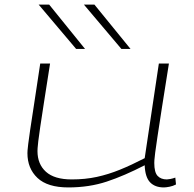

<svg xmlns="http://www.w3.org/2000/svg" viewBox="-20 -810 849 840"><path d="M279 10Q188 10 144 -31.5Q100 -73 100 -140Q100 -144 100.5 -152Q101 -160 103.5 -180.5Q106 -201 112 -242Q118 -283 129 -353.5Q140 -424 156 -532H199Q183 -430 172.5 -362.5Q162 -295 156 -254.5Q150 -214 147.5 -192.5Q145 -171 144.5 -162Q144 -153 144 -149Q144 -92 181 -58.5Q218 -25 294 -25Q353 -25 403.5 -36Q454 -47 504.5 -67.5Q555 -88 613 -118L675 -532H719Q700 -414 688 -336.5Q676 -259 669 -212.5Q662 -166 659 -142.5Q656 -119 655.5 -110Q655 -101 655 -97Q655 -56 669.5 -40.5Q684 -25 710 -25Q715 -25 725.5 -27Q736 -29 747 -33L750 -3Q737 4 721.5 7Q706 10 697 10Q658 10 636.5 -12.5Q615 -35 613 -87Q524 -41 447 -15.5Q370 10 279 10ZM313 -596 149 -790H195L352 -596ZM511 -596 347 -790H393L551 -596Z"/></svg>

Font: Georama ExtraExtended ExtraLight
Style: Italic
Weight: 200
Width: 8
Italic angle: -9°
Designer: Jean-Baptiste Levee
Foundry: Production Type
Version: Version 1.000